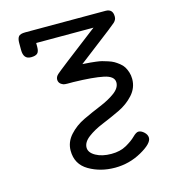

<svg xmlns="http://www.w3.org/2000/svg" viewBox="-101 -511 726 819"><g transform="rotate(-15 262.5 -101.5)"><path d="M49 -362V-393Q49 -412 56 -421Q63 -430 86 -430H440Q472 -430 472 -397Q472 -396 472 -395Q472 -382 460 -371Q448 -360 364 -296Q317 -260 286 -236Q287 -236 301 -235Q315 -234 321.5 -233.5Q328 -233 344.5 -231Q361 -229 370.5 -226.5Q380 -224 395.5 -219Q411 -214 420.5 -208.5Q430 -203 441.5 -194Q453 -185 459.5 -174.5Q466 -164 470.5 -150Q475 -136 475 -120Q475 -81 448 -51Q421 -21 382 -2.5Q343 16 304 32Q265 48 238 68.5Q211 89 211 113Q211 135 238.5 150.5Q266 166 307 166Q346 166 373.5 150.5Q401 135 416.5 119.5Q432 104 442 104Q454 104 466.5 115.5Q479 127 479 141Q479 166 424.5 196.5Q370 227 307 227Q243 227 192.5 197.5Q142 168 142 108Q142 70 169 40Q196 10 235 -8.5Q274 -27 313 -43Q352 -59 379 -79Q406 -99 406 -123Q406 -151 361 -160.5Q316 -170 229 -172H204Q191 -172 185 -174Q165 -182 165 -200Q165 -212 176 -222Q186 -232 372 -374H119V-357Q119 -336 110.5 -328.5Q102 -321 83 -321H82Q49 -321 49 -362Z"/></g></svg>

Font: CMU Typewriter Text
Style: Regular
Weight: 500
Monospace: yes
Version: Version 0.7.0